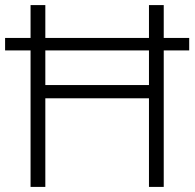

<svg xmlns="http://www.w3.org/2000/svg" viewBox="-20 -734 764 754"><path d="M100 0V-536H0V-585H100V-714H158V-585H565V-714H623V-585H723V-536H623V0H565V-348H158V0ZM158 -400H565V-536H158Z"/></svg>

Font: Noto Sans Georgian Light
Style: Regular
Weight: 300
Version: Version 2.002